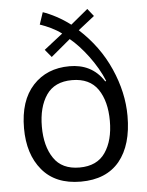

<svg xmlns="http://www.w3.org/2000/svg" viewBox="-54 -803 652 853"><g transform="rotate(-5 272.0 -376.5)"><path d="M266.1 -509.8C198.2 -509.8 144 -487.3 103 -442.9C61.5 -397.9 41 -334.5 41 -252.4C41 -175.3 60.5 -113.3 100.1 -65.9C139.6 -18.6 196.8 5.4 272.5 5.4C348.1 5.4 405.8 -18.6 445.3 -66.4C484.4 -114.3 503.9 -181.2 503.9 -267.6C503.9 -337.4 488.3 -407.7 457 -478.5C425.8 -549.3 380.4 -611.3 321.3 -665.5L394 -722.7L367.2 -756.3L290.5 -692.9C251 -723.6 203.6 -747.6 168.9 -759.3L150.9 -705.6C181.6 -695.3 219.7 -678.2 246.6 -657.2L163.1 -591.8L191.4 -557.6L277.8 -629.9C328.6 -588.9 393.1 -506.3 422.9 -430.7L418.9 -428.7C381.3 -487.3 328.1 -509.8 266.1 -509.8ZM272 -447.3C324.2 -447.3 362.8 -429.2 387.2 -393.6C411.6 -357.9 423.8 -310.5 423.8 -252.4C423.8 -194.3 411.6 -147.5 387.2 -111.8C362.8 -75.7 324.2 -57.6 272 -57.6C219.7 -57.6 181.2 -75.7 157.2 -111.8C132.8 -147.5 120.6 -194.3 120.6 -252.4C120.6 -310.5 132.8 -357.9 157.2 -393.6C181.6 -429.2 219.7 -447.3 272 -447.3Z"/></g></svg>

Font: Estedad Regular
Style: Regular
Weight: 400
Designer: Amin Abedi
Version: Version 7.3